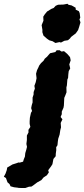

<svg xmlns="http://www.w3.org/2000/svg" viewBox="-133 -771 438 997"><path d="M-13.2 68.6 -9.2 55.6 -3.6 42.2 -1.8 24.2 3.2 7.4 7.2 -8.4 4 -23.6 6.6 -44.4V-67.2L15 -83.4L14.6 -96.6L24.6 -112L21 -127.8V-141L22.2 -159.6L27.8 -185.2L33.4 -194.6L28.8 -209.6L32 -225.6L36.2 -239V-264.6L41.4 -280.2L41.6 -293L48 -310.6L45.6 -325.4L52.6 -344.4L56.8 -364.8L54.2 -388.2L59.2 -406.4L66.4 -421L70.6 -430.8L80 -443.4L92.8 -455.2L99.4 -466.2L111.6 -476.8L120.4 -487.2L127.2 -494.6L154.4 -500.8L161 -509.8L176 -510.2L186.8 -503.2L199.4 -505.4L216.6 -490.8L230.6 -474.4L234 -457.8L226.8 -436.6L231.6 -415.8L223.8 -401.6L221.8 -385.2L220.6 -366.8L216.8 -357.8L214.4 -328L211.8 -317L212.4 -291.6L206.2 -275.6L200.8 -263L199.6 -240.6L198.8 -223.6L196.8 -211.8L187.8 -191.4V-178L181.6 -163.6L191.2 -151.4L182.2 -132.6L183.8 -109.6L180.2 -96.2L176.6 -72.4L169.4 -50.6L167.4 -37.2L165.4 -16.8L158.8 -6.6L159.2 8.4L156.6 27.6L156.2 40.2L144.4 54.4L139.2 81.8L132.2 92.8L117.4 112.8L120.6 124.2L110.6 139L93 150.6L81.8 164.2L60.4 176L38.6 192.4L30.2 197.8L17.4 198.6L-1.4 205.2L-35 205L-39.6 203.8L-60.2 201.4L-78.2 196.4L-83.6 184.8L-94 175.8L-102.2 153.2L-113 146.6L-104.4 130.6L-97.8 112L-95.6 99L-82.4 91.4L-68.4 83L-49 77L-36.6 72.6L-30.8 73.4ZM154.8 -547.8 140.2 -556.8 123.2 -561.6 111 -570 92.8 -586 87 -603.8 87.2 -616 83.2 -640.6 92.6 -663.6 91.6 -684.4 99.2 -696.2 111.4 -711.2 134 -725 145.6 -729.6 156.2 -741 168.6 -746.4 197 -747.4 217.4 -751.4 223 -746 238.4 -743 259.8 -730.8 260.2 -720.8 276.4 -713 280.8 -702.8 283.8 -679 279.6 -670.4 284.8 -655 278.4 -632.6 272.6 -615 260.6 -597.8 235.8 -579 230.6 -571.4 220 -562.2 201.2 -559.2 183.6 -550 176 -552.4Z"/></svg>

Font: Winky Rough
Style: Italic
Weight: 400
Italic angle: -8.97852°
Designer: Simon Atzbach
Foundry: typofactur
Version: Version 1.206